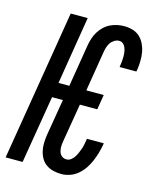

<svg xmlns="http://www.w3.org/2000/svg" viewBox="-122 -821 735 906"><g transform="rotate(15 245.5 -367.5)"><path d="M265 8Q245 8 226 3.5Q207 -1 191.5 -11.5Q176 -22 166.5 -38Q157 -54 152.5 -73Q148 -92 148.5 -112Q149 -132 152 -152L182 -331H129L74 0H-9L112 -735H195L141 -404H194L228 -612Q231 -629 236.5 -646Q242 -663 251.5 -678.5Q261 -694 274.5 -707Q288 -720 304.5 -728Q321 -736 338 -739.5Q355 -743 372 -743Q394 -743 414 -737Q434 -731 448.5 -717.5Q463 -704 472 -685Q481 -666 484.5 -645.5Q488 -625 487.5 -603.5Q487 -582 484 -561L482 -551H400L401 -557Q403 -569 404 -580.5Q405 -592 405 -603Q405 -614 403.5 -625Q402 -636 398 -646Q394 -656 386 -663Q378 -670 366 -670Q355 -670 343.5 -663Q332 -656 325 -645.5Q318 -635 314.5 -623.5Q311 -612 309 -600L277 -404H362L350 -331H265L233 -140Q231 -127 231 -114.5Q231 -102 235 -90.5Q239 -79 248.5 -72Q258 -65 271 -65Q282 -65 292 -72.5Q302 -80 308.5 -90.5Q315 -101 319.5 -111.5Q324 -122 328 -133Q332 -144 334 -155.5Q336 -167 338 -178L339 -184H421L420 -175Q416 -154 410 -133.5Q404 -113 395.5 -93Q387 -73 374.5 -54.5Q362 -36 345 -21.5Q328 -7 307 0.5Q286 8 265 8Z"/></g></svg>

Font: Iosevka Medium Oblique
Style: Regular
Weight: 500
Italic angle: -9°
Monospace: yes
Designer: Belleve Invis
Foundry: Belleve Invis
Version: Version 32.5.0; ttfautohint (v1.8.4)